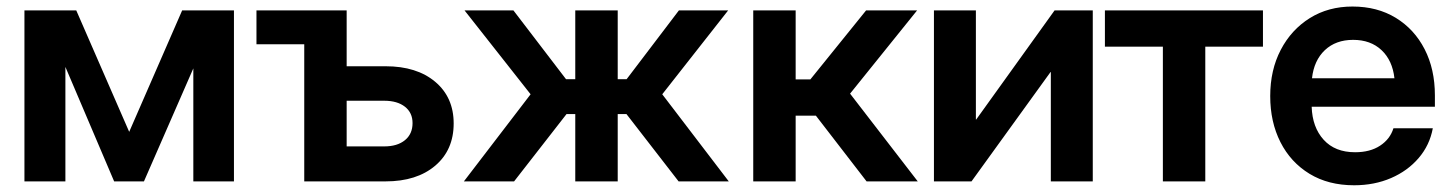

<svg xmlns="http://www.w3.org/2000/svg" viewBox="-20 -547 4375 579"><path d="M324.2 0 177.2 -345.2V0H53.7V-515.6H210L369.6 -149.4L529.3 -515.6H685.5V0H563V-340.8L414.1 0Z M753.4 -413.6V-515.6H1025.4V-347.2H1142.6Q1236.8 -347.2 1292.5 -300.3Q1348.1 -253.4 1348.1 -174.8Q1348.1 -94.7 1292.5 -47.4Q1236.8 0 1142.6 0H897.5V-413.6ZM1025.4 -243.2V-105.5H1138.7Q1178.2 -105.5 1201.2 -124.3Q1224.1 -143.1 1224.1 -175.8Q1224.1 -207 1201.2 -225.1Q1178.2 -243.2 1138.7 -243.2Z M1378.9 0 1580.1 -262.7 1380.9 -515.6H1528.3L1687 -308.1H1714.8V-515.6H1842.8V-308.1H1869.6L2027.3 -515.6H2175.8L1977.1 -262.7L2177.7 0H2026.4L1869.1 -203.1H1842.8V0H1714.8V-203.1H1688.5L1530.3 0Z M2251.5 0V-515.6H2379.4V-307.6H2423.8L2591.8 -515.6H2745.6L2543.5 -264.6L2747.6 0H2593.3L2440.4 -198.2H2379.4V0Z M3275.4 0H3148.9V-329.6H3147.9L2909.7 0H2796.4V-515.6H2922.9V-186.5H2923.8L3160.2 -515.6H3275.4Z M3486.8 0V-406.2H3312V-515.6H3788.6V-406.2H3614.7V0Z M4063.5 11.7Q3985.8 11.7 3929 -22.9Q3872.1 -57.6 3841.3 -118.4Q3810.5 -179.2 3810.5 -257.3Q3810.5 -335.9 3842.3 -396.7Q3874 -457.5 3929.9 -492.4Q3985.8 -527.3 4058.6 -527.3Q4133.3 -527.3 4189.2 -493.2Q4245.1 -459 4276.1 -398.7Q4307.1 -338.4 4307.1 -259.3V-225.1H3935.5Q3937.5 -163.1 3971.7 -125.5Q4005.9 -87.9 4066.4 -87.9Q4111.8 -87.9 4141.8 -107.7Q4171.9 -127.4 4182.1 -160.2H4300.8Q4291.5 -109.4 4258.3 -70.6Q4225.1 -31.7 4174.8 -10Q4124.5 11.7 4063.5 11.7ZM3936.5 -311H4185.1Q4179.2 -364.7 4146.2 -395.8Q4113.3 -426.8 4060.5 -426.8Q4008.3 -426.8 3975.3 -395.8Q3942.4 -364.7 3936.5 -311Z"/></svg>

Font: Inter Display Semi Bold
Style: Regular
Weight: 600
Designer: Rasmus Andersson
Foundry: rsms
Version: Version 4.000;git-37864ae